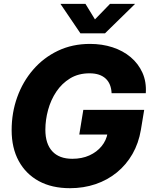

<svg xmlns="http://www.w3.org/2000/svg" viewBox="-20 -967 782 998"><path d="M343.8 11.2Q249.5 11.2 181.9 -25.6Q114.3 -62.5 77.4 -130.1Q40.5 -197.8 40.5 -290.5Q40.5 -381.3 69.6 -462.2Q98.6 -543 152.6 -605.2Q206.5 -667.5 281.2 -703.1Q356 -738.8 447.8 -738.8Q510.7 -738.8 564.9 -721.2Q619.1 -703.6 659.2 -669.9Q699.2 -636.2 720.5 -588.9Q741.7 -541.5 737.8 -482.4H560.1Q559.1 -506.3 551.5 -525.6Q543.9 -544.9 529.5 -558.3Q515.1 -571.8 494.1 -578.9Q473.1 -585.9 445.3 -585.9Q387.7 -585.9 344.7 -559.8Q301.8 -533.7 272.9 -490.7Q244.1 -447.8 230 -395.8Q215.8 -343.8 215.8 -292.5Q215.8 -219.7 251.7 -180.7Q287.6 -141.6 356 -141.6Q405.8 -141.6 444.6 -159.2Q483.4 -176.8 508.3 -207.3Q533.2 -237.8 539.6 -276.9L574.7 -267.6H392.1L413.1 -396H729.5L712.4 -292.5Q700.7 -222.7 668.5 -166.5Q636.2 -110.4 587.4 -70.6Q538.6 -30.8 476.6 -9.8Q414.6 11.2 343.8 11.2ZM424.3 -946.8 473.6 -866.2 551.8 -946.8H681.6L681.2 -945.8L525.9 -793.9H397.9L294.9 -945.8V-946.8Z"/></svg>

Font: Inter 28pt ExtraBold
Style: Italic
Weight: 800
Italic angle: -9.3988°
Designer: Rasmus Andersson
Foundry: rsms
Version: Version 4.001;git-66647c0bb